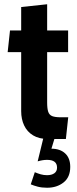

<svg xmlns="http://www.w3.org/2000/svg" viewBox="-20 -643 362 902"><path d="M205.5 10Q163.5 10 135.5 -7Q107.5 -24 93.5 -53.5Q79.5 -83 79.5 -121V-398H16L27 -500H79.5V-610L201.5 -623V-500H300V-398H201.5V-162Q201.5 -133 206.5 -118Q211.5 -103 225.2 -97.5Q239 -92 265.5 -92H300.5L289.5 10ZM214.5 79 179.5 63Q190 59.5 200 57.5Q210 55.5 221 55.5Q262.5 55.5 286.2 77.8Q310 100 310 141Q310 189.5 278.5 214.2Q247 239 201.5 239Q176.5 239 157.5 234Q138.5 229 124.5 223L143.5 166Q157.5 172 171.5 176Q185.5 180 201 180Q222.5 180 235.2 171Q248 162 248 144.5Q248 126 236.2 117Q224.5 108 201 108Q190 108 179.5 109.8Q169 111.5 157 115L185 0H238.5Z"/></svg>

Font: Cabin
Style: Bold
Weight: 700
Width: 4
Designer: Pablo Impallari
Foundry: Pablo Impallari. http://www.impallari.com Igino Marini. http://www.ikern.com
Version: Version 3.001